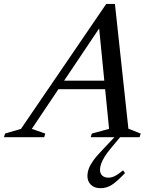

<svg xmlns="http://www.w3.org/2000/svg" viewBox="-90 -703 788 984"><path d="M179.5 -246 194 -289.5H513L498.5 -246ZM568 -43.5 631 -18.5 625.5 0H375L380.5 -18.5L469 -42.5L414.5 -594L443.5 -595L73 -42.5L142 -18.5L136.5 0H-69.5L-64 -18.5L17.5 -42.5L454.5 -683H499ZM422.5 166.5Q422.5 186 434 196.8Q445.5 207.5 465.5 207.5Q481 207.5 497 200Q513 192.5 541 170L550.5 184Q511 226 484 243.8Q457 261.5 425 261.5Q394.5 261.5 376.2 244.2Q358 227 358 198Q358 182 364 164Q370 146 386.2 122.5Q402.5 99 432.5 68L519.5 -24.5H546L481 53.5Q459 79.5 446.2 100.2Q433.5 121 428 137.2Q422.5 153.5 422.5 166.5Z"/></svg>

Font: Newsreader 24pt Medium
Style: Italic
Weight: 500
Italic angle: -17°
Designer: Hugues Gentile
Foundry: Production Type
Version: Version 1.003